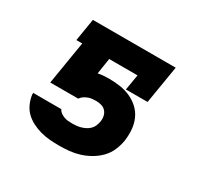

<svg xmlns="http://www.w3.org/2000/svg" viewBox="-122 -671 843 821"><g transform="rotate(30 300.0 -261.0)"><path d="M260 8Q236 8 212.5 6Q189 4 167 -2Q145 -8 124.5 -18.5Q104 -29 88.5 -44Q73 -59 63.5 -80Q54 -101 51 -123V-132H190L191 -130Q195 -122 203 -116.5Q211 -111 220 -107.5Q229 -104 239 -103Q249 -102 260 -102Q270 -102 281 -103Q292 -104 302.5 -107Q313 -110 323 -115Q333 -120 341.5 -128Q350 -136 354.5 -146.5Q359 -157 361 -167Q364 -181 361.5 -195Q359 -209 350.5 -219Q342 -229 329 -233Q316 -237 302 -237Q292 -237 282.5 -236Q273 -235 263.5 -231.5Q254 -228 245 -222Q236 -216 230 -207H92L127 -420H98L116 -530H525L494 -343H387L400 -420H260L248 -342Q261 -345 274.5 -346Q288 -347 302 -347Q330 -347 357 -343Q384 -339 408.5 -328Q433 -317 452 -299Q471 -281 481.5 -257Q492 -233 494 -205.5Q496 -178 492 -150Q488 -126 477.5 -101.5Q467 -77 448.5 -58Q430 -39 406.5 -25.5Q383 -12 358.5 -4.5Q334 3 309 5.5Q284 8 260 8Z"/></g></svg>

Font: Iosevka Curly Slab XBdEx
Style: Italic
Weight: 800
Width: 7
Italic angle: -9°
Monospace: yes
Designer: Belleve Invis
Foundry: Belleve Invis
Version: Version 11.1.0; ttfautohint (v1.8.3)